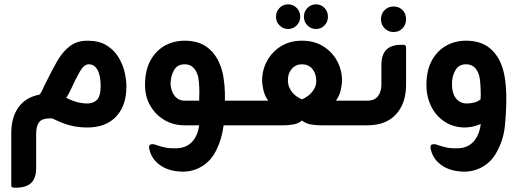

<svg xmlns="http://www.w3.org/2000/svg" viewBox="-20 -579 2406 887"><path d="M384 -391Q437 -391 471.5 -370Q506 -349 526.5 -316Q547 -283 555.5 -246.5Q564 -210 564 -179Q564 -91 516.5 -40.5Q469 10 383 10Q340 10 302.5 0Q265 -10 222 -32H204Q173 -31 160 -13.5Q147 4 147 40V196Q147 245 123.5 266.5Q100 288 55 288H45Q32 288 32 277V38Q32 -37 65.5 -83.5Q99 -130 163 -142Q171 -152 177.5 -167Q184 -182 194 -201Q220 -255 245 -298Q270 -341 303 -366Q336 -391 384 -391ZM388 -101Q416 -103 430.5 -120.5Q445 -138 445 -181Q445 -230 430.5 -256Q416 -282 390 -282Q368 -282 348 -247Q328 -212 308 -167Q301 -153 296 -143.5Q291 -134 286 -127Q323 -109 348 -104.5Q373 -100 388 -101Z M1019 -114H1116V0H1013Q1009 31 1001 59Q993 87 980 113Q957 162 914.5 188.5Q872 215 821 214Q784 213 755 202.5Q726 192 706 173Q677 147 669 106Q666 87 684 87Q689 87 693.5 88Q698 89 702 91Q723 98 743 102.5Q763 107 798 106Q842 104 868 75.5Q894 47 900 0H833Q781 0 739.5 -24.5Q698 -49 674 -91Q650 -133 650 -187Q650 -253 674.5 -298.5Q699 -344 740.5 -367.5Q782 -391 833 -391Q896 -391 936 -361.5Q976 -332 996 -281Q1007 -256 1012.5 -221.5Q1018 -187 1019 -151ZM833 -114H900Q901 -129 901 -152.5Q901 -176 899 -200Q897 -224 891 -238Q884 -257 870 -269.5Q856 -282 833 -282Q799 -282 783.5 -254Q768 -226 768 -193Q768 -177 774.5 -158.5Q781 -140 795.5 -127Q810 -114 833 -114Z M1311 -445Q1288 -445 1271.5 -461.5Q1255 -478 1255 -502Q1255 -526 1271.5 -542.5Q1288 -559 1311 -559Q1334 -559 1350.5 -542.5Q1367 -526 1367 -502Q1367 -478 1350.5 -461.5Q1334 -445 1311 -445ZM1440 -445Q1417 -445 1400.5 -461.5Q1384 -478 1384 -502Q1384 -526 1400.5 -542.5Q1417 -559 1440 -559Q1463 -559 1479 -542.5Q1495 -526 1495 -502Q1495 -478 1479 -461.5Q1463 -445 1440 -445ZM1532 -114H1655V0H1463Q1439 0 1416 -4Q1393 -8 1375 -22Q1358 -8 1335 -4Q1312 0 1287 0H1107V-114H1219Q1203 -136 1197 -162Q1191 -188 1191 -208Q1191 -255 1213.5 -297Q1236 -339 1277.5 -365Q1319 -391 1375 -391Q1432 -391 1473.5 -365Q1515 -339 1537.5 -297Q1560 -255 1560 -208Q1560 -188 1554 -162Q1548 -136 1532 -114ZM1375 -120Q1388 -125 1403.5 -136.5Q1419 -148 1430.5 -166.5Q1442 -185 1441 -209Q1440 -241 1422 -261.5Q1404 -282 1375 -282Q1347 -282 1328.5 -261.5Q1310 -241 1310 -209Q1310 -185 1320.5 -166.5Q1331 -148 1346.5 -136.5Q1362 -125 1375 -120Z M1798 -549Q1823 -549 1839.5 -532.5Q1856 -516 1856 -490Q1856 -465 1839.5 -448Q1823 -431 1798 -431Q1774 -431 1757 -448Q1740 -465 1740 -490Q1740 -516 1757 -532.5Q1774 -549 1798 -549ZM1676 0H1644V-114H1678Q1710 -114 1726 -134.5Q1742 -155 1742 -189V-278Q1742 -327 1765 -349.5Q1788 -372 1833 -372H1843Q1856 -372 1856 -360V-187Q1856 -102 1809.5 -51Q1763 0 1676 0Z M2296 -281Q2308 -251 2313.5 -210.5Q2319 -170 2319 -127Q2319 -66 2313 -2Q2307 62 2280 113Q2257 162 2214.5 188.5Q2172 215 2121 214Q2084 213 2055 202.5Q2026 192 2006 173Q1977 147 1969 106Q1966 87 1984 87Q1989 87 1993.5 88Q1998 89 2002 91Q2023 98 2043 102.5Q2063 107 2098 106Q2143 104 2169 73.5Q2195 43 2201 -6Q2177 4 2158 7Q2139 10 2125 10Q2074 9 2034.5 -16.5Q1995 -42 1972.5 -86.5Q1950 -131 1950 -187Q1950 -253 1974.5 -298.5Q1999 -344 2040.5 -367.5Q2082 -391 2133 -391Q2196 -391 2236 -361.5Q2276 -332 2296 -281ZM2201 -139Q2201 -162 2199 -192Q2197 -222 2191 -238Q2184 -257 2170 -269.5Q2156 -282 2133 -282Q2099 -282 2083.5 -254Q2068 -226 2068 -193Q2068 -147 2087 -124Q2106 -101 2136 -101Q2155 -101 2171.5 -105.5Q2188 -110 2200 -120Q2200 -124 2200.5 -129Q2201 -134 2201 -139Z"/></svg>

Font: Zain ExtraBold
Style: Regular
Weight: 800
Designer: Zain,Boutros
Foundry: Mobile Telecommunications Company (Zain), 2024
Version: Version 1.50; ttfautohint (v1.8.4)